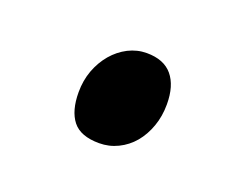

<svg xmlns="http://www.w3.org/2000/svg" viewBox="-42 -176 313 256"><g transform="rotate(20 114.5 -47.5)"><path d="M180.2 -60.1Q180.2 -43 175 -28.6Q169.9 -14.2 160.9 -3.4Q151.9 7.3 139.4 13.4Q127 19.5 112.8 19.5Q86.4 19.5 75.2 5.4Q64 -8.8 64 -35.2Q64 -51.8 69.3 -66.2Q74.7 -80.6 84 -91.6Q93.3 -102.5 105.7 -108.9Q118.2 -115.2 131.8 -115.2Q156.2 -115.2 168.2 -100.8Q180.2 -86.4 180.2 -60.1Z"/></g></svg>

Font: Gentium
Style: Regular
Weight: 400
Designer: J. Victor Gaultney
Version: Version 1.03; 2011; OFL 1.1 release